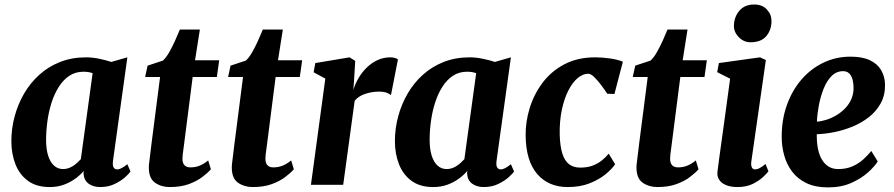

<svg xmlns="http://www.w3.org/2000/svg" viewBox="-20 -822 3978 854"><path d="M482.5 -106Q480 -85.5 485.5 -77Q491 -68.5 501.5 -68.5Q509 -68.5 519.5 -73.5Q530 -78.5 546.5 -91.5L560.5 -59Q555 -50.5 536.8 -34Q518.5 -17.5 490.2 -3.8Q462 10 426 10Q395 10 374.2 -5Q353.5 -20 351.5 -50L352.5 -61.5Q337 -43.5 314.8 -27.2Q292.5 -11 264.2 -0.5Q236 10 201 10Q142 10 104.2 -17.8Q66.5 -45.5 48.5 -92Q30.5 -138.5 30.5 -194Q30.5 -250 45 -304Q59.5 -358 87 -405.5Q114.5 -453 155 -489.5Q195.5 -526 247.8 -546.5Q300 -567 363 -567Q391 -567 422.2 -560.5Q453.5 -554 475 -546.5L546.5 -567ZM392 -496.5Q382.5 -500 372.2 -501.5Q362 -503 351.5 -503Q315.5 -503 288.2 -484.8Q261 -466.5 241.2 -435.2Q221.5 -404 209 -364.5Q196.5 -325 190.8 -282.5Q185 -240 185 -199.5Q185 -158.5 194.2 -129.5Q203.5 -100.5 220.5 -85.2Q237.5 -70 260.5 -70Q272.5 -70 283.2 -73.5Q294 -77 304 -83.2Q314 -89.5 322.8 -97.5Q331.5 -105.5 339.5 -114Z M799.5 -186.5Q797.5 -170.5 795.8 -158Q794 -145.5 792.8 -135.5Q791.5 -125.5 791.5 -116Q791.5 -97 800.5 -87.2Q809.5 -77.5 827 -77.5Q850 -77.5 869 -85.5Q888 -93.5 906 -108.5L918 -69Q904.5 -53.5 880.2 -35Q856 -16.5 820.2 -3.2Q784.5 10 734.5 10Q697.5 10 669.8 -9.2Q642 -28.5 642 -77Q642 -80 642.2 -85.5Q642.5 -91 644 -102.2Q645.5 -113.5 647.8 -133Q650 -152.5 654 -184L692 -479.5H625.5L636.5 -530L704.5 -552.5Q718 -564.5 731.8 -588.2Q745.5 -612 758 -639.5Q770.5 -667 780 -690.5H869L847.5 -554H955L944.5 -479.5H837Z M1168.5 -186.5Q1166.5 -170.5 1164.8 -158Q1163 -145.5 1161.8 -135.5Q1160.5 -125.5 1160.5 -116Q1160.5 -97 1169.5 -87.2Q1178.5 -77.5 1196 -77.5Q1219 -77.5 1238 -85.5Q1257 -93.5 1275 -108.5L1287 -69Q1273.5 -53.5 1249.2 -35Q1225 -16.5 1189.2 -3.2Q1153.5 10 1103.5 10Q1066.5 10 1038.8 -9.2Q1011 -28.5 1011 -77Q1011 -80 1011.2 -85.5Q1011.5 -91 1013 -102.2Q1014.5 -113.5 1016.8 -133Q1019 -152.5 1023 -184L1061 -479.5H994.5L1005.5 -530L1073.5 -552.5Q1087 -564.5 1100.8 -588.2Q1114.5 -612 1127 -639.5Q1139.5 -667 1149 -690.5H1238L1216.5 -554H1324L1313.5 -479.5H1206Z M1363 0 1427 -472.5 1375 -500.5 1382.5 -541.5 1535 -567 1560 -551 1554.5 -460 1551.5 -422Q1560 -449.5 1575.2 -475.5Q1590.5 -501.5 1611.8 -522Q1633 -542.5 1659.5 -554.8Q1686 -567 1716.5 -567Q1728.5 -567 1737.5 -564Q1746.5 -561 1750 -557.5L1719 -399Q1715.5 -403 1701.8 -408.8Q1688 -414.5 1665.5 -414.5Q1649.5 -414.5 1633.8 -411.8Q1618 -409 1603.8 -404.2Q1589.5 -399.5 1577.5 -391.8Q1565.5 -384 1557.5 -373.5L1506.5 0Z M2188.5 -106Q2186 -85.5 2191.5 -77Q2197 -68.5 2207.5 -68.5Q2215 -68.5 2225.5 -73.5Q2236 -78.5 2252.5 -91.5L2266.5 -59Q2261 -50.5 2242.8 -34Q2224.5 -17.5 2196.2 -3.8Q2168 10 2132 10Q2101 10 2080.2 -5Q2059.5 -20 2057.5 -50L2058.5 -61.5Q2043 -43.5 2020.8 -27.2Q1998.5 -11 1970.2 -0.5Q1942 10 1907 10Q1848 10 1810.2 -17.8Q1772.5 -45.5 1754.5 -92Q1736.5 -138.5 1736.5 -194Q1736.5 -250 1751 -304Q1765.5 -358 1793 -405.5Q1820.5 -453 1861 -489.5Q1901.5 -526 1953.8 -546.5Q2006 -567 2069 -567Q2097 -567 2128.2 -560.5Q2159.5 -554 2181 -546.5L2252.5 -567ZM2098 -496.5Q2088.5 -500 2078.2 -501.5Q2068 -503 2057.5 -503Q2021.5 -503 1994.2 -484.8Q1967 -466.5 1947.2 -435.2Q1927.5 -404 1915 -364.5Q1902.5 -325 1896.8 -282.5Q1891 -240 1891 -199.5Q1891 -158.5 1900.2 -129.5Q1909.5 -100.5 1926.5 -85.2Q1943.5 -70 1966.5 -70Q1978.5 -70 1989.2 -73.5Q2000 -77 2010 -83.2Q2020 -89.5 2028.8 -97.5Q2037.5 -105.5 2045.5 -114Z M2505 10Q2419.5 10 2369.5 -48Q2319.5 -106 2318 -218Q2317 -279 2335.8 -340.5Q2354.5 -402 2393 -453.5Q2431.5 -505 2490.2 -536Q2549 -567 2628 -567Q2657.5 -567 2692 -562.2Q2726.5 -557.5 2750.5 -547.5L2713 -404L2681 -405Q2670 -422 2654.5 -442.8Q2639 -463.5 2623.5 -478.8Q2608 -494 2596 -494Q2572.5 -494 2549.2 -474.5Q2526 -455 2507.8 -419Q2489.5 -383 2479 -333.5Q2468.5 -284 2469.5 -224Q2471 -171.5 2481.2 -139Q2491.5 -106.5 2511.2 -91.5Q2531 -76.5 2561 -76.5Q2592 -76.5 2615 -85Q2638 -93.5 2655.8 -107.5Q2673.5 -121.5 2687.5 -138.5L2716 -91.5Q2703 -71.5 2674.5 -47.8Q2646 -24 2603.5 -7Q2561 10 2505 10Z M2968.5 -186.5Q2966.5 -170.5 2964.8 -158Q2963 -145.5 2961.8 -135.5Q2960.5 -125.5 2960.5 -116Q2960.5 -97 2969.5 -87.2Q2978.5 -77.5 2996 -77.5Q3019 -77.5 3038 -85.5Q3057 -93.5 3075 -108.5L3087 -69Q3073.5 -53.5 3049.2 -35Q3025 -16.5 2989.2 -3.2Q2953.5 10 2903.5 10Q2866.5 10 2838.8 -9.2Q2811 -28.5 2811 -77Q2811 -80 2811.2 -85.5Q2811.5 -91 2813 -102.2Q2814.5 -113.5 2816.8 -133Q2819 -152.5 2823 -184L2861 -479.5H2794.5L2805.5 -530L2873.5 -552.5Q2887 -564.5 2900.8 -588.2Q2914.5 -612 2927 -639.5Q2939.5 -667 2949 -690.5H3038L3016.5 -554H3124L3113.5 -479.5H3006Z M3260.5 10Q3229.5 10 3208.5 1Q3187.5 -8 3178 -23.8Q3168.5 -39.5 3171.5 -60.5Q3174 -83 3178.5 -114.5Q3183 -146 3188.2 -185.2Q3193.5 -224.5 3200 -270.2Q3206.5 -316 3213.2 -366.8Q3220 -417.5 3227.5 -472L3170 -501L3177.5 -541.5L3360.5 -567L3386.5 -555L3322 -105Q3319.5 -87 3324 -77.8Q3328.5 -68.5 3338.5 -68.5Q3347.5 -68.5 3358 -73.8Q3368.5 -79 3385 -92.5L3398 -60Q3392.5 -52.5 3375.2 -35.8Q3358 -19 3329.2 -4.5Q3300.5 10 3260.5 10ZM3318 -634Q3287.5 -634 3265 -657.8Q3242.5 -681.5 3244.5 -711.5Q3246.5 -749.5 3270 -775.8Q3293.5 -802 3335 -802Q3371 -802 3391.5 -779.2Q3412 -756.5 3411.5 -728Q3411.5 -689 3388.5 -661.5Q3365.5 -634 3318 -634Z M3884 -104Q3871 -82.5 3841.2 -55.5Q3811.5 -28.5 3766.8 -8.5Q3722 11.5 3663 11.5Q3606.5 11.5 3567 -7.5Q3527.5 -26.5 3503.2 -58.8Q3479 -91 3468 -131Q3457 -171 3457 -212Q3456.5 -289 3479.8 -354.2Q3503 -419.5 3544.5 -467.8Q3586 -516 3642 -543Q3698 -570 3763 -570Q3816 -570 3849.5 -554Q3883 -538 3899.2 -510Q3915.5 -482 3916.5 -447.5Q3917.5 -399.5 3897.8 -363.2Q3878 -327 3844.8 -301Q3811.5 -275 3771 -258.5Q3730.5 -242 3689.2 -234Q3648 -226 3613 -225Q3612.5 -189 3618.2 -160.2Q3624 -131.5 3636.2 -111.5Q3648.5 -91.5 3666.2 -80.8Q3684 -70 3708 -70Q3744 -70 3771.8 -82.2Q3799.5 -94.5 3820 -113.2Q3840.5 -132 3855.5 -150.5ZM3730.5 -505.5Q3700.5 -505.5 3679 -484Q3657.5 -462.5 3643.8 -428.2Q3630 -394 3622.5 -355Q3615 -316 3613.5 -281Q3632.5 -282 3655 -289Q3677.5 -296 3699.2 -308.8Q3721 -321.5 3739 -340Q3757 -358.5 3767.2 -382.5Q3777.5 -406.5 3776.5 -436Q3775 -470.5 3763.5 -488Q3752 -505.5 3730.5 -505.5Z"/></svg>

Font: Merriweather 20pt ExtraBold
Style: Italic
Weight: 800
Italic angle: -7.8°
Version: Version 2.101